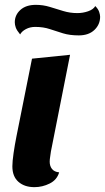

<svg xmlns="http://www.w3.org/2000/svg" viewBox="-20 -752 433 792"><path d="M122 20Q81 20 56 -2Q31 -24 31 -66Q31 -86 36 -120.5Q41 -155 48 -190Q55 -225 59 -245L112 -510L269 -526L190 -127Q189 -118 187 -106Q185 -94 185 -85Q185 -67 194.5 -55Q204 -43 224 -41Q215 -10 185 5Q155 20 122 20ZM305 -606Q268 -606 240 -614.5Q212 -623 185.5 -632Q159 -641 125 -641Q104 -641 87 -632Q70 -623 63 -610Q49 -627 45 -638.5Q41 -650 41 -660Q41 -690 64 -711Q87 -732 128 -732Q158 -732 185.5 -723.5Q213 -715 241 -706.5Q269 -698 299 -698Q322 -698 343.5 -705.5Q365 -713 373 -727Q385 -715 389 -703Q393 -691 393 -683Q393 -651 369.5 -628.5Q346 -606 305 -606Z"/></svg>

Font: Sansita Swashed SemiBold
Style: Regular
Weight: 600
Designer: Pablo Cosgaya
Foundry: Omnibus-Type
Version: Version 1.003; ttfautohint (v1.8.3)